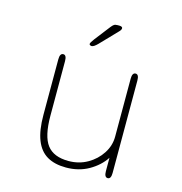

<svg xmlns="http://www.w3.org/2000/svg" viewBox="-102 -765 824 869"><g transform="rotate(15 309.5 -330.5)"><path d="M140 -481Q155.5 -481 155.5 -452.5V-197Q155.5 -101 186.5 -60.5Q217.5 -20 287 -20Q336 -20 375.8 -42.8Q415.5 -65.5 439.2 -102.2Q463 -139 463 -181V-452.5Q463 -481 479 -481Q494.5 -481 494.5 -452.5V-19.5Q494.5 9 479 9Q463 9 463 -19.5V-82Q436.5 -41.5 389.8 -15Q343 11.5 283.5 11.5Q230.5 11.5 195 -9.2Q159.5 -30 141.8 -75Q124 -120 124 -192.5V-452.5Q124 -481 140 -481ZM253 -549.5Q251 -549.5 247 -551.2Q243 -553 243 -557Q243 -563 257.5 -582L314 -655Q321 -664 326.8 -667.8Q332.5 -671.5 343.5 -671.5H351.5Q357.5 -671.5 362 -669.5Q366.5 -667.5 366.5 -663Q366.5 -655.5 357.5 -646.5L281 -567Q273 -559 266 -554.2Q259 -549.5 253 -549.5Z"/></g></svg>

Font: Sono ExtraLight Monospace ExtraLight
Style: Regular
Weight: 250
Version: Version 2.112